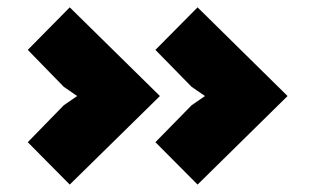

<svg xmlns="http://www.w3.org/2000/svg" viewBox="-20 -515 854 520"><path d="M168.9 -495.1 413.1 -254.9 168.9 -15.1 55.2 -129.9 152.8 -230Q171.9 -242.7 189 -254.9L152.8 -279.8L55.2 -379.9ZM515.1 -495.1 758.8 -254.9 515.1 -15.1 400.9 -129.9 499 -230Q518.1 -242.7 535.2 -254.9L499 -279.8L400.9 -379.9Z"/></svg>

Font: Sinkin Sans 800 Black
Style: Regular
Weight: 900
Designer: Keith Bates
Foundry: K-Type
Version: Sinkin Sans (version 1.0)  by Keith Bates   •   © 2014   www